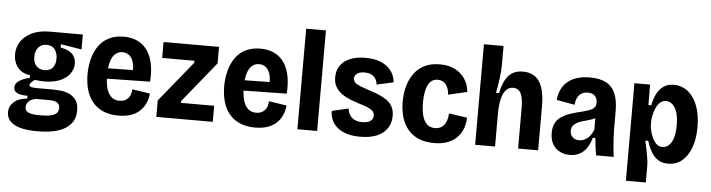

<svg xmlns="http://www.w3.org/2000/svg" viewBox="-51 -940 4981 1345"><g transform="rotate(5 2440.0 -267.0)"><path d="M240 173Q167 173 119 159.5Q71 146 47.5 120Q24 94 24 58Q24 15 57 -14.5Q90 -44 150 -49V-69Q107 -68 80 -79.5Q53 -91 53 -119Q53 -146 79.5 -165Q106 -184 155 -195V-214Q100 -220 69 -258Q38 -296 38 -351Q38 -403 65.5 -443Q93 -483 144 -506.5Q195 -530 266 -530H499V-425L352 -449V-426Q412 -414 436.5 -387.5Q461 -361 461 -323Q461 -283 437 -250Q413 -217 367.5 -198Q322 -179 259 -179Q248 -179 232.5 -180Q217 -181 191 -184Q174 -171 165.5 -162Q157 -153 157 -146Q157 -139 164 -135Q171 -131 183 -129.5Q195 -128 208 -128H322Q341 -128 372 -125.5Q403 -123 433.5 -111Q464 -99 485 -72Q506 -45 506 4Q506 61 474 99Q442 137 383 155Q324 173 240 173ZM250 60Q298 60 326.5 53Q355 46 367 32Q379 18 379 -1Q379 -20 370.5 -30.5Q362 -41 349.5 -45.5Q337 -50 324 -51Q311 -52 302 -52H209Q176 -45 160 -28Q144 -11 144 10Q144 29 155 39.5Q166 50 189.5 55Q213 60 250 60ZM253 -258Q291 -258 310.5 -281.5Q330 -305 330 -344Q330 -386 310 -411Q290 -436 253 -436Q216 -436 195 -411Q174 -386 174 -345Q174 -319 183 -299.5Q192 -280 210 -269Q228 -258 253 -258Z M797 14Q734 14 688.5 -6Q643 -26 613.5 -62Q584 -98 570 -147.5Q556 -197 556 -256Q556 -313 569.5 -364.5Q583 -416 610.5 -455.5Q638 -495 682 -517.5Q726 -540 787 -540Q844 -540 886 -519Q928 -498 954.5 -458.5Q981 -419 991.5 -364Q1002 -309 997 -242L656 -236V-309L903 -313L869 -280Q874 -335 863.5 -368Q853 -401 833 -416Q813 -431 787 -431Q757 -431 736 -412Q715 -393 704 -355.5Q693 -318 693 -262Q693 -176 719 -133Q745 -90 794 -90Q815 -90 830 -96.5Q845 -103 855.5 -114.5Q866 -126 871.5 -142.5Q877 -159 878 -178L1003 -159Q1000 -127 988 -96.5Q976 -66 952 -41Q928 -16 890 -1Q852 14 797 14Z M1062 0V-116L1294 -401V-415H1067V-527H1457V-411L1225 -125V-113H1459V0Z M1758 14Q1695 14 1649.5 -6Q1604 -26 1574.5 -62Q1545 -98 1531 -147.5Q1517 -197 1517 -256Q1517 -313 1530.5 -364.5Q1544 -416 1571.5 -455.5Q1599 -495 1643 -517.5Q1687 -540 1748 -540Q1805 -540 1847 -519Q1889 -498 1915.5 -458.5Q1942 -419 1952.5 -364Q1963 -309 1958 -242L1617 -236V-309L1864 -313L1830 -280Q1835 -335 1824.5 -368Q1814 -401 1794 -416Q1774 -431 1748 -431Q1718 -431 1697 -412Q1676 -393 1665 -355.5Q1654 -318 1654 -262Q1654 -176 1680 -133Q1706 -90 1755 -90Q1776 -90 1791 -96.5Q1806 -103 1816.5 -114.5Q1827 -126 1832.5 -142.5Q1838 -159 1839 -178L1964 -159Q1961 -127 1949 -96.5Q1937 -66 1913 -41Q1889 -16 1851 -1Q1813 14 1758 14Z M2054 0V-707H2193V0Z M2497 14Q2440 14 2399.5 1Q2359 -12 2333 -35Q2307 -58 2294.5 -87.5Q2282 -117 2283 -149L2399 -176Q2401 -154 2412 -134Q2423 -114 2445.5 -101.5Q2468 -89 2503 -89Q2540 -89 2559.5 -103.5Q2579 -118 2579 -141Q2579 -161 2565.5 -174Q2552 -187 2528 -197Q2504 -207 2471 -216Q2440 -226 2407.5 -238.5Q2375 -251 2347.5 -270Q2320 -289 2303 -317Q2286 -345 2286 -387Q2286 -432 2308.5 -466.5Q2331 -501 2376 -520.5Q2421 -540 2487 -540Q2553 -540 2598 -520Q2643 -500 2668 -465.5Q2693 -431 2697 -386L2579 -360Q2578 -381 2567.5 -398.5Q2557 -416 2537.5 -426.5Q2518 -437 2488 -437Q2454 -437 2436 -423.5Q2418 -410 2418 -389Q2418 -372 2430.5 -360Q2443 -348 2467 -338.5Q2491 -329 2525 -318Q2561 -307 2594.5 -293.5Q2628 -280 2654.5 -262Q2681 -244 2696 -217Q2711 -190 2711 -150Q2711 -103 2687.5 -66Q2664 -29 2617 -7.5Q2570 14 2497 14Z M3015 13Q2951 13 2905 -7.5Q2859 -28 2829.5 -64.5Q2800 -101 2786 -150Q2772 -199 2772 -257Q2772 -316 2786.5 -367.5Q2801 -419 2830 -458Q2859 -497 2904 -518.5Q2949 -540 3010 -540Q3074 -540 3118 -516.5Q3162 -493 3187.5 -453.5Q3213 -414 3217 -364L3084 -333Q3083 -362 3073 -384.5Q3063 -407 3045.5 -419Q3028 -431 3004 -431Q2981 -431 2964.5 -420.5Q2948 -410 2937 -389Q2926 -368 2920 -336.5Q2914 -305 2914 -265Q2914 -210 2924.5 -171Q2935 -132 2957 -112Q2979 -92 3013 -92Q3045 -92 3064.5 -108.5Q3084 -125 3093 -150.5Q3102 -176 3103 -203L3231 -184Q3230 -146 3218 -111Q3206 -76 3180.5 -48Q3155 -20 3114 -3.5Q3073 13 3015 13Z M3304 0V-329V-707H3442V-573Q3442 -552 3440 -527.5Q3438 -503 3434.5 -477.5Q3431 -452 3427 -426Q3423 -400 3418 -376H3440Q3451 -431 3470 -467Q3489 -503 3519 -521.5Q3549 -540 3593 -540Q3672 -540 3709.5 -483Q3747 -426 3747 -309V0H3606V-285Q3606 -356 3589 -388.5Q3572 -421 3535 -421Q3504 -421 3484 -398Q3464 -375 3455 -337Q3446 -299 3444 -252V0Z M3969 13Q3931 13 3899.5 -3Q3868 -19 3849.5 -51Q3831 -83 3831 -130Q3831 -171 3845.5 -199Q3860 -227 3887.5 -245Q3915 -263 3952.5 -275.5Q3990 -288 4035 -298Q4064 -306 4084 -313.5Q4104 -321 4115 -333.5Q4126 -346 4126 -369Q4126 -395 4110 -414Q4094 -433 4059 -433Q4034 -433 4015.5 -422Q3997 -411 3986.5 -390.5Q3976 -370 3973 -340L3846 -363Q3850 -405 3865.5 -437.5Q3881 -470 3908.5 -493Q3936 -516 3975 -528Q4014 -540 4065 -540Q4136 -540 4180 -516Q4224 -492 4244 -443Q4264 -394 4264 -320V-200Q4264 -170 4266 -134.5Q4268 -99 4271 -64.5Q4274 -30 4278 0H4155Q4149 -29 4145.5 -59Q4142 -89 4139 -121H4121Q4110 -80 4089.5 -49.5Q4069 -19 4039 -3Q4009 13 3969 13ZM4027 -95Q4043 -95 4058 -101Q4073 -107 4086 -118Q4099 -129 4109.5 -144.5Q4120 -160 4127 -179L4126 -282L4154 -277Q4139 -264 4119.5 -255.5Q4100 -247 4078.5 -241Q4057 -235 4036.5 -229Q4016 -223 3999.5 -214Q3983 -205 3973 -191.5Q3963 -178 3963 -156Q3963 -128 3981 -111.5Q3999 -95 4027 -95Z M4378 159V-255V-527H4488L4489 -383H4509Q4517 -427 4534.5 -462.5Q4552 -498 4582 -519Q4612 -540 4654 -540Q4710 -540 4753 -506.5Q4796 -473 4820.5 -410Q4845 -347 4845 -259Q4845 -174 4822 -113Q4799 -52 4758 -19Q4717 14 4661 14Q4620 14 4591.5 -4Q4563 -22 4543 -55Q4523 -88 4510 -133H4489Q4496 -104 4502.5 -71.5Q4509 -39 4513.5 -9.5Q4518 20 4518 42V159ZM4612 -99Q4637 -99 4657 -117Q4677 -135 4688 -171Q4699 -207 4699 -260Q4699 -314 4687.5 -349.5Q4676 -385 4656 -403.5Q4636 -422 4610 -422Q4585 -422 4568 -406Q4551 -390 4540 -365.5Q4529 -341 4523.5 -314.5Q4518 -288 4518 -267V-251Q4518 -237 4521.5 -217.5Q4525 -198 4532.5 -177.5Q4540 -157 4550.5 -139Q4561 -121 4576.5 -110Q4592 -99 4612 -99Z"/></g></svg>

Font: Bricolage Grotesque SemiCondensed
Style: Bold
Weight: 700
Width: 4
Designer: Mathieu Triay
Foundry: Atelier Triay
Version: Version 1.001;gftools[0.9.33.dev8+g029e19f]